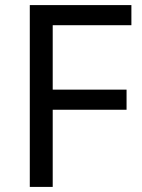

<svg xmlns="http://www.w3.org/2000/svg" viewBox="-20 -734 559 754"><path d="M187 0H97V-714H496V-635H187V-382H477V-303H187Z"/></svg>

Font: umalayalam25
Style: Book
Weight: 400
Designer: Jelle Bosma - Monotype Design Team
Foundry: Monotype Imaging Inc.
Version: Version 2.003